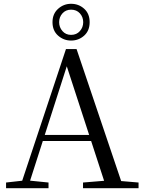

<svg xmlns="http://www.w3.org/2000/svg" viewBox="-20 -993 758 1013"><path d="M355 -779Q316 -779 286.5 -805Q257 -831 257 -876Q257 -920 286.5 -946.5Q316 -973 355 -973Q395 -973 424 -947Q453 -921 453 -876Q453 -831 424 -805Q395 -779 355 -779ZM355 -809Q384 -809 401.5 -829Q419 -849 419 -876Q419 -903 401.5 -922.5Q384 -942 355 -942Q327 -942 309.5 -922.5Q292 -903 292 -876Q292 -849 309.5 -829Q327 -809 355 -809ZM12 0V-30L110 -41H127L236 -30V0ZM84 0 328 -734H384L632 0H542L322 -675H342L338 -661L126 0ZM192 -249 196 -281H500L504 -249ZM418 0V-30L552 -41H581L711 -30V0Z"/></svg>

Font: Noto Serif SC
Style: Regular
Weight: 400
Designer: Ryoko NISHIZUKA 西塚涼子 (kana & ideographs); Frank Grießhammer (Latin, Greek & Cyrillic); Wenlong ZHANG 张文龙 (bopomofo); San
Foundry: Adobe
Version: Version 2.002-H1;hotconv 1.1.0;makeotfexe 2.6.0